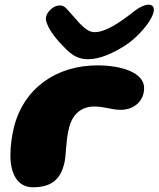

<svg xmlns="http://www.w3.org/2000/svg" viewBox="-20 -773 671 812"><path d="M352 -522.5C404.5 -522.5 461 -550 508.5 -580C575.5 -622.5 653.5 -721 624.5 -748C610.5 -761.5 575.5 -748 545 -723.5C486 -677 426.5 -637 380 -637C358 -637 340.5 -650.5 316 -675C297.5 -695 283.5 -713 260 -738C225.5 -774 163 -720.5 175.5 -682.5C187 -644.5 218 -606.5 256 -568.5C282 -542.5 308 -522.5 352 -522.5ZM118.5 19C197 19 235 -13.5 251.5 -81C261 -117.5 257 -171.5 271.5 -230.5C286 -292 326 -322.5 378.5 -322.5C425 -322.5 450.5 -308.5 490 -308.5C547.5 -308.5 589.5 -346 589.5 -401C589.5 -466 493.5 -496.5 392 -496.5C218.5 -496.5 79.5 -400 38.5 -233C29.5 -196.5 24 -152 24 -115C24 -40.5 53 19 118.5 19Z"/></svg>

Font: Gluten
Style: Bold Italic
Weight: 700
Italic angle: -13°
Designer: Tyler Finck
Foundry: Etcetera Type Company
Version: Version 0.920